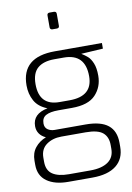

<svg xmlns="http://www.w3.org/2000/svg" viewBox="-107 -831 787 1141"><g transform="rotate(-10 287.0 -261.0)"><path d="M550 -500 418 -492Q439 -479 455 -465Q471 -451 483 -422Q495 -393 495 -347Q495 -279 451 -232Q407 -185 308 -185H226Q176 -185 150.5 -171Q125 -157 125 -123Q125 -98 142.5 -86Q160 -74 184 -74H370Q462 -74 506 -38.5Q550 -3 550 68V92Q550 165 500 204.5Q450 244 356 244H210Q129 244 81.5 210Q34 176 34 111V85Q34 39 59 7.5Q84 -24 125 -40Q100 -51 86.5 -70.5Q73 -90 73 -116Q73 -190 164 -208Q110 -229 87.5 -270.5Q65 -312 65 -363Q65 -534 266 -534H550ZM312 -488H255Q189 -488 154 -458Q119 -428 119 -361Q119 -232 241 -232H302Q441 -232 441 -353Q441 -488 312 -488ZM216 -28Q163 -28 126 -1.5Q89 25 89 77V102Q89 154 123.5 177Q158 200 222 200H351Q420 200 458 173.5Q496 147 496 95V72Q496 23 466 -2.5Q436 -28 363 -28ZM260 -679V-751Q260 -766 275 -766H301Q316 -766 316 -751V-679Q316 -665 301 -665H275Q268 -665 264 -669Q260 -673 260 -679Z"/></g></svg>

Font: Exo Light
Style: Regular
Weight: 300
Designer: Natanael Gama
Foundry: Natanael Gama
Version: Version 1.500; ttfautohint (v1.6)